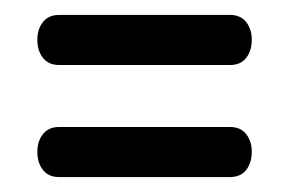

<svg xmlns="http://www.w3.org/2000/svg" viewBox="-20 -399 387 257"><path d="M59 -162Q45 -162 37.5 -171.5Q30 -181 30 -196Q30 -210 37.5 -219.5Q45 -229 59 -229H288Q302 -229 309.5 -219.5Q317 -210 317 -196Q317 -181 309.5 -171.5Q302 -162 288 -162ZM59 -312Q45 -312 37.5 -321.5Q30 -331 30 -346Q30 -360 37.5 -369.5Q45 -379 59 -379H288Q302 -379 309.5 -369.5Q317 -360 317 -346Q317 -331 309.5 -321.5Q302 -312 288 -312Z"/></svg>

Font: Sofadi One
Style: Regular
Weight: 400
Designer: Botjo Nikoltchev
Foundry: Botjo Nikoltchev
Version: Version 1.002